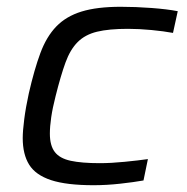

<svg xmlns="http://www.w3.org/2000/svg" viewBox="-20 -538 550 566"><path d="M256 8Q176 8 130.5 -7Q85 -22 66 -52.5Q47 -83 47 -131Q47 -152 51.5 -187Q56 -222 65 -263Q81 -333 99 -381.5Q117 -430 146 -460Q175 -490 220.5 -504Q266 -518 336 -518Q380 -518 426.5 -514.5Q473 -511 504 -505L490 -441Q463 -446 426.5 -449.5Q390 -453 357 -453Q301 -453 266 -444.5Q231 -436 209 -414Q187 -392 173 -353.5Q159 -315 144 -255Q135 -220 131 -192.5Q127 -165 127 -144Q127 -109 141.5 -90Q156 -71 188.5 -64Q221 -57 274 -57Q307 -57 347.5 -61Q388 -65 416 -69L403 -6Q375 -1 334.5 3.5Q294 8 256 8Z"/></svg>

Font: Saira Expanded
Style: Italic
Weight: 400
Width: 7
Italic angle: -12°
Designer: Hector Gatti with collaboration of the Omnibus-Type team
Foundry: Omnibus-Type
Version: Version 1.101